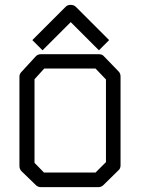

<svg xmlns="http://www.w3.org/2000/svg" viewBox="-20 -820 580 790"><path d="M122 -494V-150L161 -110H373L416 -153V-493L373 -538H162ZM70 -526 127 -588Q135 -597 149 -597H386Q401 -597 408 -588L468 -526Q476 -518 476 -505V-140Q476 -126 467 -119L406 -59Q397 -50 385 -50H149Q136 -50 128 -58L69 -115Q60 -124 60 -137V-506Q60 -516 70 -526ZM134 -634 113 -655 250 -792Q258 -800 270 -800Q284 -800 292 -792L429 -655L408 -634L387 -613L271 -729L155 -613Z"/></svg>

Font: 3270 Nerd Font Mono
Style: Regular
Weight: 400
Monospace: yes
Version: Version 3.0.1;Nerd Fonts 3.0.0